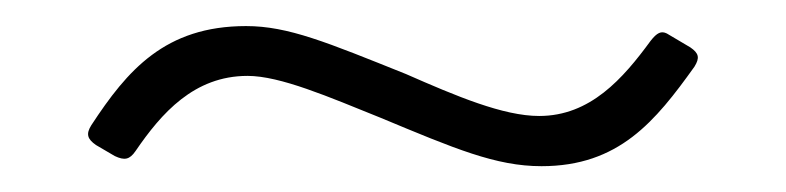

<svg xmlns="http://www.w3.org/2000/svg" viewBox="-20 -469 606 148"><path d="M84.5 -352.6C104.4 -381.7 129.6 -410.5 170.8 -410.5C196 -410.5 233 -394.5 273.4 -378.2C330.6 -354.4 362.2 -340.9 397.4 -340.9C457 -340.9 485.1 -375.4 515.3 -417.6C519.5 -424.4 518.8 -427.9 512.1 -432.5L494 -443.2C489.7 -445.3 486.5 -443.9 481.5 -437.5C460.2 -408.4 435 -379.6 395.6 -379.6C367.9 -379.6 331.7 -394.9 293 -411.9C231.9 -436.4 202.1 -448.9 169.7 -448.9C107.2 -448.9 78.1 -414.8 50.4 -372.5C46.2 -365.8 47.2 -361.9 54 -357.2L68.5 -348.7C76 -345.2 79.9 -345.9 84.5 -352.6Z"/></svg>

Font: Margiela Serif
Style: Regular
Weight: 400
Designer: Andreas Faust, Stefan Endress
Version: Version 1.002;FEAKit 1.0